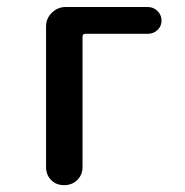

<svg xmlns="http://www.w3.org/2000/svg" viewBox="-20 -540 540 560"><path d="M114.3 -52.7V-462.9Q114.3 -486.3 131.3 -502.9Q148.4 -519.5 170.9 -519.5H411.1Q427.7 -519.5 439.5 -507.8Q451.2 -496.1 451.2 -480Q451.2 -463.9 439.5 -452.6Q427.7 -441.4 411.1 -441.4H228.5Q220.7 -441.4 220.7 -431.6V-52.7Q220.7 -30.3 205.6 -15.1Q190.4 0 167 0Q143.6 0 128.9 -15.1Q114.3 -30.3 114.3 -52.7Z"/></svg>

Font: Rounded Mgen+ 1mn medium
Style: Regular
Weight: 500
Designer: [Source Han Sans]
Ryoko NISHIZUKA  (kana & ideographs); Paul D. Hunt (Latin, Greek & Cyrillic); Wenlong ZHANG  (bopomofo
Version: Version 1.059.20150602